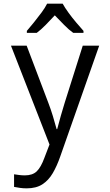

<svg xmlns="http://www.w3.org/2000/svg" viewBox="-20 -786 603 1051"><path d="M126 245Q107 245 89.5 242.5Q72 240 57 237V168Q69 170 85 172Q101 174 116 174Q158 174 181 152Q204 130 223 78L251 5L40 -536H126L245 -222Q258 -188 269.5 -150.5Q281 -113 290 -79H293Q302 -113 313 -152.5Q324 -192 334 -223L433 -536H523L310 70Q292 122 269 161.5Q246 201 212 223Q178 245 126 245ZM127 -617Q145 -638 166.5 -664.5Q188 -691 207.5 -717.5Q227 -744 238 -766H323Q335 -744 355 -716.5Q375 -689 397 -663Q419 -637 437 -617V-606H381Q357 -623 331.5 -649Q306 -675 280 -702Q255 -675 229.5 -649Q204 -623 181 -606H127Z"/></svg>

Font: Noto Sans Mono SemiCondensed
Style: Regular
Weight: 400
Width: 4
Designer: Monotype Design Team
Foundry: Monotype Imaging Inc.
Version: Version 2.014